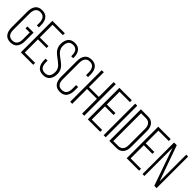

<svg xmlns="http://www.w3.org/2000/svg" viewBox="228 -1855 3011 3011"><g transform="rotate(45 1733.0 -350.0)"><path d="M339 -529V-477H295V-532Q295 -592 269.5 -628Q244 -664 189 -664Q134 -664 108.5 -628Q83 -592 83 -532V-168Q83 -37 189 -37Q295 -37 295 -168V-319H202V-361H339V-171Q339 -91 302 -42.5Q265 6 188 6Q111 6 74 -42.5Q37 -91 37 -171V-529Q37 -609 74 -657.5Q111 -706 188 -706Q265 -706 302 -657.5Q339 -609 339 -529Z M462 -376H653V-334H462V-42H692V0H416V-700H692V-658H462Z M913 -706Q989 -706 1025.5 -658.5Q1062 -611 1062 -531V-516H1018V-534Q1018 -664 914 -664Q810 -664 810 -535Q810 -501 824 -472Q838 -443 860.5 -421.5Q883 -400 909.5 -380.5Q936 -361 963 -340.5Q990 -320 1012.5 -297Q1035 -274 1049 -241Q1063 -208 1063 -169Q1063 -89 1026 -41.5Q989 6 912 6Q835 6 798 -41.5Q761 -89 761 -169V-205H805V-166Q805 -37 911 -37Q1017 -37 1017 -166Q1017 -200 1003 -228.5Q989 -257 966.5 -278Q944 -299 917.5 -319Q891 -339 864 -359.5Q837 -380 814.5 -403Q792 -426 778 -459Q764 -492 764 -532Q764 -613 801 -659Q838 -705 913 -706Z M1436 -529V-471H1392V-532Q1392 -592 1366.5 -628Q1341 -664 1286 -664Q1231 -664 1205.5 -628Q1180 -592 1180 -532V-168Q1180 -37 1286 -37Q1392 -37 1392 -168V-251H1436V-171Q1436 -91 1399 -42.5Q1362 6 1285 6Q1208 6 1171 -42.5Q1134 -91 1134 -171V-529Q1134 -609 1171 -657.5Q1208 -706 1285 -706Q1362 -706 1399 -657.5Q1436 -609 1436 -529Z M1775 -329H1557V0H1511V-700H1557V-371H1775V-700H1822V0H1775Z M1948 -376H2139V-334H1948V-42H2178V0H1902V-700H2178V-658H1948Z M2253 -700H2299V0H2253Z M2379 -700H2533Q2611 -700 2649.5 -653.5Q2688 -607 2688 -526V-174Q2688 -93 2649.5 -46.5Q2611 0 2533 0H2379ZM2425 -42H2532Q2642 -42 2642 -172V-528Q2642 -588 2615 -623Q2588 -658 2532 -658H2425Z M2810 -376H3001V-334H2810V-42H3040V0H2764V-700H3040V-658H2810Z M3157 -624V0H3115V-700H3175L3385 -109V-700H3427V0H3376Z"/></g></svg>

Font: Bebas Neue Book
Style: Regular
Weight: 400
Designer: Ryoichi Tsunekawa
Foundry: Ryoichi Tsunekawa
Version: Version 001.003